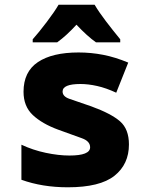

<svg xmlns="http://www.w3.org/2000/svg" viewBox="-20 -786 640 816"><path d="M268 10Q405 10 466.5 -39Q528 -88 528 -172Q528 -237 490.5 -270Q453 -303 368 -334Q304 -356 275 -366Q246 -376 246 -397Q246 -429 322 -429Q355 -429 393 -420.5Q431 -412 474 -392L525 -520Q470 -543 418.5 -553Q367 -563 314 -563Q202 -563 141 -522Q80 -481 80 -396Q80 -334 119.5 -297Q159 -260 227 -235Q293 -211 328 -198.5Q363 -186 363 -160Q363 -125 275 -125Q229 -125 174.5 -136.5Q120 -148 71 -171V-22Q160 10 268 10ZM119 -606H223Q263 -635 305 -681Q351 -632 388 -606H491V-619Q459 -658 430 -696Q401 -734 382 -766H229Q213 -738 179 -693Q145 -648 119 -619Z"/></svg>

Font: Noto Sans Mono Extra
Style: Regular
Weight: 800
Designer: Monotype Design Team
Foundry: Monotype Imaging Inc.
Version: Version 1.900